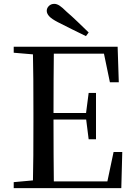

<svg xmlns="http://www.w3.org/2000/svg" viewBox="-20 -974 696 994"><path d="M439 -806 425 -787Q389 -804 352.5 -822.5Q316 -841 280 -859Q247 -876 234.5 -890Q222 -904 222 -918Q222 -932 233 -943Q244 -954 261 -954Q274 -954 288 -945Q302 -936 325 -913Q353 -889 381.5 -861.5Q410 -834 439 -806ZM51 0V-31L193 -44H205V0ZM150 0Q152 -84 152.5 -169Q153 -254 153 -339V-392Q153 -478 152.5 -562.5Q152 -647 150 -732H259Q258 -648 257.5 -561.5Q257 -475 257 -382V-358Q257 -259 257.5 -172Q258 -85 259 0ZM205 0V-35H582L530 -7L568 -187H613L608 0ZM205 -355V-389H447V-355ZM439 -253 425 -364V-385L439 -493H477V-253ZM51 -701V-732H205V-689H193ZM549 -548 512 -726 564 -696H205V-732H589L595 -548Z"/></svg>

Font: Noto Serif TC ExtraLight Medium
Style: Regular
Weight: 500
Version: Version 2.002-H1;hotconv 1.1.0;makeotfexe 2.6.0